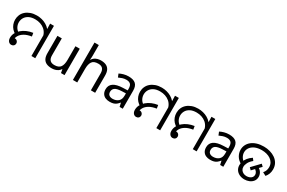

<svg xmlns="http://www.w3.org/2000/svg" viewBox="136 -2064 5043 3379"><g transform="rotate(30 2657.5 -375.0)"><path d="M170 -186Q126 -209 95 -243.5Q64 -278 48 -321Q32 -364 32 -412Q32 -465 52 -511Q72 -557 111 -591.5Q150 -626 205.5 -646Q261 -666 331 -666Q382 -666 431.5 -653.5Q481 -641 524.5 -616Q568 -591 601.5 -552.5Q635 -514 654 -463Q673 -412 673 -347L611 -344Q611 -404 589.5 -450.5Q568 -497 530.5 -528.5Q493 -560 444 -576.5Q395 -593 340 -593Q263 -593 212.5 -566.5Q162 -540 137 -497Q112 -454 112 -404Q112 -355 135 -312Q158 -269 201 -243L170 -186ZM601 -471 605 -511 601 -658H679V0H601ZM192 8Q170 8 152 -4Q134 -16 123.5 -38.5Q113 -61 113 -91Q113 -143 137 -189.5Q161 -236 204 -273.5Q247 -311 304 -335.5Q361 -360 426 -369L437 -301Q350 -288 294 -255Q238 -222 211.5 -177.5Q185 -133 185 -84Q185 -70 191.5 -56Q198 -42 206 -30L127 -64Q127 -93 145.5 -108.5Q164 -124 191 -124Q213 -124 228.5 -114.5Q244 -105 252.5 -89.5Q261 -74 261 -57Q261 -29 241.5 -10.5Q222 8 192 8Z M1274 -536V0H1202L1189 -71H1185Q1168 -43 1141 -25Q1114 -7 1082 1.5Q1050 10 1015 10Q951 10 907.5 -10.5Q864 -31 842 -74Q820 -117 820 -185V-536H909V-191Q909 -127 938 -95Q967 -63 1028 -63Q1117 -63 1151.5 -113Q1186 -163 1186 -257V-536Z M1532 -537Q1532 -518 1530.5 -498Q1529 -478 1527 -462H1533Q1550 -490 1576 -508Q1602 -526 1634 -535.5Q1666 -545 1700 -545Q1765 -545 1808.5 -524.5Q1852 -504 1874 -461Q1896 -418 1896 -349V0H1809V-343Q1809 -408 1780 -440Q1751 -472 1689 -472Q1599 -472 1565.5 -421.5Q1532 -371 1532 -277V0H1444V-760H1532Z M2265 -545Q2363 -545 2410 -502Q2457 -459 2457 -365V0H2393L2376 -76H2372Q2349 -47 2324.5 -27.5Q2300 -8 2268.5 1Q2237 10 2192 10Q2144 10 2105.5 -7Q2067 -24 2045 -59.5Q2023 -95 2023 -149Q2023 -229 2086 -272.5Q2149 -316 2280 -320L2371 -323V-355Q2371 -422 2342 -448Q2313 -474 2260 -474Q2218 -474 2180 -461.5Q2142 -449 2109 -433L2082 -499Q2117 -518 2165 -531.5Q2213 -545 2265 -545ZM2291 -259Q2191 -255 2152.5 -227Q2114 -199 2114 -148Q2114 -103 2141.5 -82Q2169 -61 2212 -61Q2280 -61 2325 -98.5Q2370 -136 2370 -214V-262Z M2708 -186Q2664 -209 2633 -243.5Q2602 -278 2586 -321Q2570 -364 2570 -412Q2570 -465 2590 -511Q2610 -557 2649 -591.5Q2688 -626 2743.5 -646Q2799 -666 2869 -666Q2920 -666 2969.5 -653.5Q3019 -641 3062.5 -616Q3106 -591 3139.5 -552.5Q3173 -514 3192 -463Q3211 -412 3211 -347L3149 -344Q3149 -404 3127.5 -450.5Q3106 -497 3068.5 -528.5Q3031 -560 2982 -576.5Q2933 -593 2878 -593Q2801 -593 2750.5 -566.5Q2700 -540 2675 -497Q2650 -454 2650 -404Q2650 -355 2673 -312Q2696 -269 2739 -243L2708 -186ZM3139 -471 3143 -511 3139 -658H3217V0H3139ZM2730 8Q2708 8 2690 -4Q2672 -16 2661.5 -38.5Q2651 -61 2651 -91Q2651 -143 2675 -189.5Q2699 -236 2742 -273.5Q2785 -311 2842 -335.5Q2899 -360 2964 -369L2975 -301Q2888 -288 2832 -255Q2776 -222 2749.5 -177.5Q2723 -133 2723 -84Q2723 -70 2729.5 -56Q2736 -42 2744 -30L2665 -64Q2665 -93 2683.5 -108.5Q2702 -124 2729 -124Q2751 -124 2766.5 -114.5Q2782 -105 2790.5 -89.5Q2799 -74 2799 -57Q2799 -29 2779.5 -10.5Q2760 8 2730 8Z M3449 -186Q3405 -209 3374 -243.5Q3343 -278 3327 -321Q3311 -364 3311 -412Q3311 -465 3331 -511Q3351 -557 3390 -591.5Q3429 -626 3484.5 -646Q3540 -666 3610 -666Q3661 -666 3710.5 -653.5Q3760 -641 3803.5 -616Q3847 -591 3880.5 -552.5Q3914 -514 3933 -463Q3952 -412 3952 -347L3890 -344Q3890 -404 3868.5 -450.5Q3847 -497 3809.5 -528.5Q3772 -560 3723 -576.5Q3674 -593 3619 -593Q3542 -593 3491.5 -566.5Q3441 -540 3416 -497Q3391 -454 3391 -404Q3391 -355 3414 -312Q3437 -269 3480 -243L3449 -186ZM3880 -471 3884 -511 3880 -658H3958V0H3880ZM3471 8Q3449 8 3431 -4Q3413 -16 3402.5 -38.5Q3392 -61 3392 -91Q3392 -143 3416 -189.5Q3440 -236 3483 -273.5Q3526 -311 3583 -335.5Q3640 -360 3705 -369L3716 -301Q3629 -288 3573 -255Q3517 -222 3490.5 -177.5Q3464 -133 3464 -84Q3464 -70 3470.5 -56Q3477 -42 3485 -30L3406 -64Q3406 -93 3424.5 -108.5Q3443 -124 3470 -124Q3492 -124 3507.5 -114.5Q3523 -105 3531.5 -89.5Q3540 -74 3540 -57Q3540 -29 3520.5 -10.5Q3501 8 3471 8Z M4308 -545Q4406 -545 4453 -502Q4500 -459 4500 -365V0H4436L4419 -76H4415Q4392 -47 4367.5 -27.5Q4343 -8 4311.5 1Q4280 10 4235 10Q4187 10 4148.5 -7Q4110 -24 4088 -59.5Q4066 -95 4066 -149Q4066 -229 4129 -272.5Q4192 -316 4323 -320L4414 -323V-355Q4414 -422 4385 -448Q4356 -474 4303 -474Q4261 -474 4223 -461.5Q4185 -449 4152 -433L4125 -499Q4160 -518 4208 -531.5Q4256 -545 4308 -545ZM4334 -259Q4234 -255 4195.5 -227Q4157 -199 4157 -148Q4157 -103 4184.5 -82Q4212 -61 4255 -61Q4323 -61 4368 -98.5Q4413 -136 4413 -214V-262Z M4749 -196Q4683 -231 4648 -289.5Q4613 -348 4613 -414Q4613 -467 4635.5 -513Q4658 -559 4701 -593.5Q4744 -628 4805.5 -647Q4867 -666 4945 -666Q5009 -666 5069.5 -649Q5130 -632 5178 -598.5Q5226 -565 5254.5 -514.5Q5283 -464 5283 -396Q5283 -348 5267.5 -306.5Q5252 -265 5223 -232L5155 -268Q5179 -295 5191 -326.5Q5203 -358 5203 -395Q5203 -445 5181.5 -482Q5160 -519 5124 -543.5Q5088 -568 5042 -580.5Q4996 -593 4946 -593Q4860 -593 4803 -566.5Q4746 -540 4717.5 -497.5Q4689 -455 4689 -406Q4689 -361 4712.5 -318.5Q4736 -276 4776 -253L4749 -196ZM4730 -170Q4730 -207 4744 -246.5Q4758 -286 4789 -325Q4820 -364 4872 -398L4907 -352Q4852 -308 4829 -261.5Q4806 -215 4806 -177Q4806 -141 4823.5 -115Q4841 -89 4870 -75Q4899 -61 4934 -61Q4965 -61 4993 -71.5Q5021 -82 5039 -103.5Q5057 -125 5057 -156Q5057 -187 5037 -214.5Q5017 -242 4974 -263L5025 -310Q5081 -282 5105 -241.5Q5129 -201 5129 -157Q5129 -104 5100.5 -67Q5072 -30 5026.5 -11Q4981 8 4929 8Q4874 8 4828.5 -13.5Q4783 -35 4756.5 -75Q4730 -115 4730 -170ZM4908 -227 5060 -386 5101 -345 4949 -186Z"/></g></svg>

Font: oriya15
Style: Book
Weight: 400
Designer: Jelle Bosma - Monotype Design Team
Foundry: Monotype Imaging Inc.
Version: Version 2.003